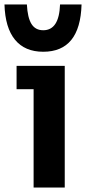

<svg xmlns="http://www.w3.org/2000/svg" viewBox="-45 -837 390 857"><path d="M105 -439H29V-543H244V0H105ZM-25 -817H75Q78 -758 95.5 -730Q113 -702 148 -702Q219 -702 223 -817H319Q313 -606 148 -606Q66 -606 22 -659.5Q-22 -713 -25 -817Z"/></svg>

Font: Sora-SIA SemiBold
Style: Regular
Weight: 600
Designer: Jonathan Barnbrook, Julián Moncada
Foundry: Barnbrook Fonts
Version: Version 2.000